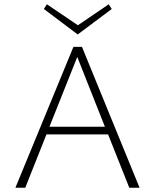

<svg xmlns="http://www.w3.org/2000/svg" viewBox="-20 -877 724 897"><path d="M485 -249H197L98 0H52L323 -658H363L632 0H584ZM470 -285 341 -611 211 -285ZM502 -835 343 -716 185 -835 199 -857 344 -759 488 -857Z"/></svg>

Font: Ysabeau Light
Style: Regular
Weight: 300
Designer: Christian Thalmann (Catharsis Fonts)
Version: Version 0.003